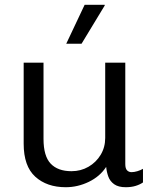

<svg xmlns="http://www.w3.org/2000/svg" viewBox="-20 -773 660 803"><path d="M255 10Q176 10 127.5 -34Q79 -78 79 -172V-511H162V-192Q162 -120 192 -88.5Q222 -57 279 -57Q318 -57 350 -75.5Q382 -94 401 -125.5Q420 -157 420 -196V-511H504V-87Q504 -68 511.5 -60.5Q519 -53 530 -53Q541 -53 554.5 -57Q568 -61 578 -67V-10Q565 -1 547 4.5Q529 10 506 10Q475 10 457.5 -2.5Q440 -15 433 -34.5Q426 -54 424 -75Q398 -35 351.5 -12.5Q305 10 255 10ZM257 -590 334 -753H418V-750L321 -590Z"/></svg>

Font: Chivo Medium Light
Style: Regular
Weight: 300
Version: Version 2.002